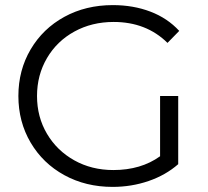

<svg xmlns="http://www.w3.org/2000/svg" viewBox="-20 -726 813 752"><path d="M607 -350H678V-83Q629 -40 562 -17Q495 6 421 6Q316 6 232 -40Q148 -86 100 -167.5Q52 -249 52 -350Q52 -451 100 -532.5Q148 -614 232 -660Q316 -706 422 -706Q502 -706 569 -680.5Q636 -655 682 -605L636 -558Q553 -640 425 -640Q340 -640 271.5 -602.5Q203 -565 164 -498.5Q125 -432 125 -350Q125 -268 164 -202Q203 -136 271 -98Q339 -60 424 -60Q532 -60 607 -114Z"/></svg>

Font: Montserrat-Regular
Style: Regular
Weight: 400
Version: Version 7.200